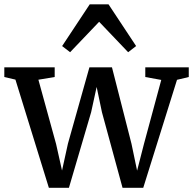

<svg xmlns="http://www.w3.org/2000/svg" viewBox="-26 -863 895 890"><path d="M-6 -506V-551H227.5V-506L152 -493.5L234 -195.5L261.5 -72.5L289 -197.5L388.5 -551H493L583.5 -196.5L609.5 -72L641.5 -196.5L721.5 -492.5L647.5 -506V-551H849V-506L794.5 -493L638 7.5H542L446.5 -343L422 -460L396.5 -343L293.5 7.5H200.5L45.5 -494ZM299 -621 262 -649.5 390 -843H477L605 -649.5L568 -621L433.5 -762Z"/></svg>

Font: Merriweather 28pt
Style: Regular
Weight: 400
Version: Version 2.100